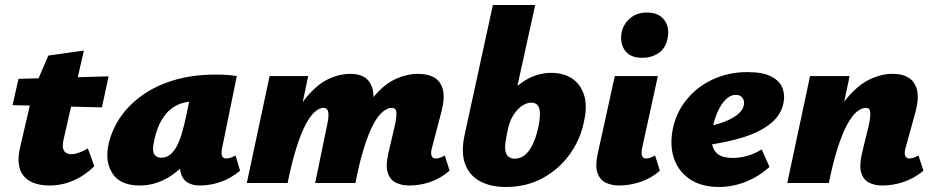

<svg xmlns="http://www.w3.org/2000/svg" viewBox="-20 -731 3729 767"><path d="M180 10Q106 10 74.5 -28Q43 -66 60 -141L113 -369L173 -509L315 -529L234 -174Q227 -143 235.5 -129Q244 -115 266 -115Q278 -115 296.5 -121.5Q315 -128 331 -138L357 -67Q318 -29 272.5 -9.5Q227 10 180 10ZM30 -311 54 -416 414 -426 387 -302Z M539 10Q462 10 431 -35.5Q400 -81 412 -147Q424 -207 458 -258.5Q492 -310 547 -349.5Q602 -389 676 -411Q750 -433 840 -433Q870 -433 889.5 -431.5Q909 -430 926 -427L867 -138Q859 -98 883 -98Q890 -98 899.5 -100.5Q909 -103 921 -110L939 -49Q903 -19 862 -4.5Q821 10 778 10Q750 10 730 -1.5Q710 -13 702 -40.5Q694 -68 703 -117L730 -249L816 -277Q801 -210 773.5 -157Q746 -104 709 -66.5Q672 -29 628.5 -9.5Q585 10 539 10ZM624 -101Q642 -101 656 -110.5Q670 -120 682.5 -140.5Q695 -161 705.5 -195Q716 -229 726 -278L746 -377L804 -320Q792 -324 781 -325Q770 -326 758 -326Q719 -326 690.5 -312.5Q662 -299 642.5 -275.5Q623 -252 611 -221Q599 -190 593 -154Q588 -125 597.5 -113Q607 -101 624 -101Z M1615 10Q1584 10 1561 -1.5Q1538 -13 1529 -41Q1520 -69 1531 -117L1557 -228Q1565 -264 1563.5 -282Q1562 -300 1545 -300Q1528 -300 1509 -284.5Q1490 -269 1471.5 -234.5Q1453 -200 1434.5 -142Q1416 -84 1400 0H1341Q1366 -130 1400.5 -215Q1435 -300 1476 -348Q1517 -396 1561.5 -416Q1606 -436 1650 -436Q1692 -436 1717.5 -419.5Q1743 -403 1750 -369Q1757 -335 1743 -283L1705 -138Q1700 -120 1704 -109Q1708 -98 1721 -98Q1728 -98 1736.5 -100.5Q1745 -103 1757 -110L1776 -49Q1741 -19 1700 -4.5Q1659 10 1615 10ZM966 0 1057 -427H1211L1122 0ZM1073 0Q1097 -126 1130.5 -210Q1164 -294 1205 -343.5Q1246 -393 1290.5 -414.5Q1335 -436 1380 -436Q1439 -436 1460.5 -396Q1482 -356 1463 -283L1394 0H1239L1286 -228Q1294 -263 1291.5 -281.5Q1289 -300 1272 -300Q1256 -300 1238 -284.5Q1220 -269 1201.5 -234.5Q1183 -200 1164.5 -142Q1146 -84 1129 0Z M2001 16Q1940 16 1897.5 -7Q1855 -30 1838 -76Q1821 -122 1836 -192L1949 -711H2118L2047 -388Q2068 -405 2089.5 -416.5Q2111 -428 2134.5 -434Q2158 -440 2181 -440Q2231 -440 2265 -417.5Q2299 -395 2313 -352Q2327 -309 2313 -246Q2299 -174 2256 -114.5Q2213 -55 2148 -19.5Q2083 16 2001 16ZM2003 -185Q1996 -151 1998.5 -132Q2001 -113 2011.5 -105Q2022 -97 2035 -97Q2058 -97 2075.5 -110.5Q2093 -124 2106.5 -151Q2120 -178 2129 -216Q2137 -252 2137 -275Q2137 -298 2128.5 -309.5Q2120 -321 2102 -321Q2091 -321 2077.5 -315Q2064 -309 2051 -296.5Q2038 -284 2026.5 -263.5Q2015 -243 2009 -215Z M2453 10Q2423 10 2399.5 -1.5Q2376 -13 2366.5 -41Q2357 -69 2368 -118L2436 -427H2608L2545 -139Q2541 -120 2544.5 -109Q2548 -98 2561 -98Q2568 -98 2576.5 -100.5Q2585 -103 2597 -110L2616 -49Q2582 -19 2539 -4.5Q2496 10 2453 10ZM2546 -500Q2511 -500 2491 -515Q2471 -530 2464.5 -554Q2458 -578 2464 -605Q2473 -639 2499.5 -660Q2526 -681 2564 -681Q2598 -681 2618.5 -666Q2639 -651 2646 -626.5Q2653 -602 2646 -574Q2638 -537 2610 -518.5Q2582 -500 2546 -500Z M2854 16Q2783 16 2737 -14.5Q2691 -45 2673 -96.5Q2655 -148 2667 -212Q2680 -280 2722 -332Q2764 -384 2827 -413.5Q2890 -443 2966 -443Q3028 -443 3062 -425Q3096 -407 3106.5 -377.5Q3117 -348 3109 -315Q3098 -269 3057 -236.5Q3016 -204 2952 -183.5Q2888 -163 2807 -152L2790 -223Q2824 -228 2859.5 -239.5Q2895 -251 2920.5 -269Q2946 -287 2951 -309Q2954 -320 2951 -330Q2948 -340 2940 -346Q2932 -352 2919 -352Q2898 -352 2880 -334.5Q2862 -317 2848.5 -288Q2835 -259 2827 -221Q2820 -186 2824 -158.5Q2828 -131 2847.5 -115.5Q2867 -100 2907 -100Q2934 -100 2964 -108Q2994 -116 3023 -134L3054 -64Q3019 -33 2983 -15.5Q2947 2 2914.5 9Q2882 16 2854 16Z M3504 10Q3474 10 3451.5 -1.5Q3429 -13 3420.5 -41Q3412 -69 3423 -117L3450 -228Q3458 -264 3456.5 -282Q3455 -300 3440 -300Q3421 -300 3402 -284Q3383 -268 3364 -233Q3345 -198 3326.5 -140.5Q3308 -83 3291 0H3232Q3257 -130 3292.5 -214.5Q3328 -299 3370.5 -347Q3413 -395 3457.5 -415.5Q3502 -436 3546 -436Q3587 -436 3612 -419Q3637 -402 3644 -368Q3651 -334 3637 -283L3597 -138Q3592 -120 3596 -109Q3600 -98 3613 -98Q3620 -98 3628.5 -100.5Q3637 -103 3649 -110L3669 -49Q3633 -19 3590.5 -4.5Q3548 10 3504 10ZM3125 0 3216 -427H3374L3284 0Z"/></svg>

Font: Ysabeau Infant Black
Style: Italic
Weight: 900
Italic angle: -12°
Designer: Christian Thalmann (Catharsis Fonts)
Version: Version 2.001;gftools[0.9.30]; featfreeze: ss01,ss02,lnum